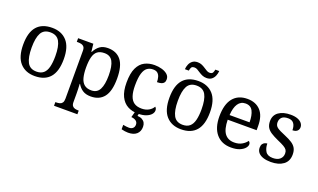

<svg xmlns="http://www.w3.org/2000/svg" viewBox="-94 -1285 3435 2077"><g transform="rotate(20 1623.0 -247.0)"><path d="M287 10Q179 10 117 -59Q55 -128 55 -269Q55 -409 114.5 -477.5Q174 -546 290 -546Q398 -546 460 -477.5Q522 -409 522 -269Q522 -128 462.5 -59Q403 10 287 10ZM289 -42Q339 -42 369 -67.5Q399 -93 412 -144Q425 -195 425 -269Q425 -381 394 -437Q363 -493 288 -493Q213 -493 182.5 -437Q152 -381 152 -269Q152 -157 183 -99.5Q214 -42 289 -42Z M595 240V198H603Q626 198 644.5 193Q663 188 674 172.5Q685 157 685 126V-426Q685 -456 673.5 -470.5Q662 -485 643.5 -489.5Q625 -494 603 -494H590V-536H765L775 -446H779Q802 -492 838 -519Q874 -546 932 -546Q1031 -546 1083.5 -479.5Q1136 -413 1136 -269Q1136 -124 1083.5 -57Q1031 10 932 10Q874 10 837.5 -14.5Q801 -39 779 -78H775Q777 -49 778 -16.5Q779 16 779 35V131Q779 160 790.5 174.5Q802 189 820.5 193.5Q839 198 861 198H864V240ZM916 -54Q982 -54 1010.5 -109.5Q1039 -165 1039 -270Q1039 -377 1010.5 -429.5Q982 -482 915 -482Q863 -482 833.5 -459Q804 -436 791.5 -388.5Q779 -341 779 -269Q779 -200 791.5 -152Q804 -104 834 -79Q864 -54 916 -54Z M1474 10Q1408 10 1356.5 -18Q1305 -46 1275.5 -106.5Q1246 -167 1246 -265Q1246 -372 1275.5 -433.5Q1305 -495 1355.5 -520.5Q1406 -546 1469 -546Q1511 -546 1551 -535Q1591 -524 1617 -501.5Q1643 -479 1643 -444Q1643 -421 1633 -407Q1623 -393 1603.5 -387Q1584 -381 1554 -381Q1554 -413 1546.5 -439Q1539 -465 1521 -480.5Q1503 -496 1469 -496Q1431 -496 1402.5 -476Q1374 -456 1358.5 -406Q1343 -356 1343 -266Q1343 -195 1358.5 -148Q1374 -101 1407 -78Q1440 -55 1494 -55Q1541 -55 1575.5 -74.5Q1610 -94 1627 -125Q1635 -119 1639.5 -109.5Q1644 -100 1644 -86Q1644 -63 1625 -41Q1606 -19 1568.5 -4.5Q1531 10 1474 10ZM1446 240Q1430 240 1408.5 237Q1387 234 1369 229V178Q1387 182 1405.5 184Q1424 186 1437 186Q1466 186 1482 170.5Q1498 155 1498 130Q1498 101 1476.5 86Q1455 71 1423 69L1444 -9H1491L1481 34Q1514 36 1535.5 48Q1557 60 1567.5 79.5Q1578 99 1578 126Q1578 179 1544 209.5Q1510 240 1446 240Z M1970 10Q1862 10 1800 -59Q1738 -128 1738 -269Q1738 -409 1797.5 -477.5Q1857 -546 1973 -546Q2081 -546 2143 -477.5Q2205 -409 2205 -269Q2205 -128 2145.5 -59Q2086 10 1970 10ZM1972 -42Q2022 -42 2052 -67.5Q2082 -93 2095 -144Q2108 -195 2108 -269Q2108 -381 2077 -437Q2046 -493 1971 -493Q1896 -493 1865.5 -437Q1835 -381 1835 -269Q1835 -157 1866 -99.5Q1897 -42 1972 -42ZM2041 -606Q2014 -606 1992 -615.5Q1970 -625 1951.5 -637.5Q1933 -650 1916.5 -659.5Q1900 -669 1884 -669Q1854 -669 1846 -652.5Q1838 -636 1835 -616H1790Q1792 -647 1803.5 -673.5Q1815 -700 1837.5 -717Q1860 -734 1896 -734Q1923 -734 1944.5 -724.5Q1966 -715 1984.5 -702.5Q2003 -690 2019.5 -680.5Q2036 -671 2052 -671Q2081 -671 2089.5 -687.5Q2098 -704 2101 -724H2146Q2144 -694 2132.5 -667Q2121 -640 2099 -623Q2077 -606 2041 -606Z M2547 10Q2438 10 2376.5 -62Q2315 -134 2315 -264Q2315 -404 2373 -475Q2431 -546 2537 -546Q2634 -546 2689.5 -486Q2745 -426 2745 -307V-261H2412Q2414 -152 2451.5 -102.5Q2489 -53 2561 -53Q2613 -53 2649.5 -74.5Q2686 -96 2704 -123Q2711 -120 2717 -111Q2723 -102 2723 -89Q2723 -69 2704 -46Q2685 -23 2646 -6.5Q2607 10 2547 10ZM2644 -315Q2644 -395 2619.5 -443.5Q2595 -492 2535 -492Q2480 -492 2449.5 -446.5Q2419 -401 2414 -315Z M3005 10Q2955 10 2918 -2Q2881 -14 2860.5 -37.5Q2840 -61 2840 -96Q2840 -123 2851 -138Q2862 -153 2876.5 -159Q2891 -165 2903 -165Q2903 -113 2926.5 -75.5Q2950 -38 3011 -38Q3064 -38 3092.5 -63.5Q3121 -89 3121 -129Q3121 -154 3110.5 -170Q3100 -186 3073.5 -201.5Q3047 -217 2998 -238Q2947 -261 2913.5 -282.5Q2880 -304 2863.5 -332.5Q2847 -361 2847 -404Q2847 -472 2898.5 -508.5Q2950 -545 3035 -545Q3083 -545 3115.5 -532.5Q3148 -520 3164.5 -499Q3181 -478 3181 -453Q3181 -426 3162.5 -409.5Q3144 -393 3109 -393Q3109 -443 3088 -471Q3067 -499 3023 -499Q2972 -499 2950 -476.5Q2928 -454 2928 -419Q2928 -381 2956.5 -360.5Q2985 -340 3052 -313Q3105 -291 3138 -269Q3171 -247 3186.5 -218Q3202 -189 3202 -147Q3202 -69 3148 -29.5Q3094 10 3005 10Z"/></g></svg>

Font: Noto Serif Malayalam
Style: Regular
Weight: 400
Designer: Indian type Foundry, Jelle Bosma, Monotype Design Team
Foundry: Monotype Imaging Inc.
Version: Version 2.103